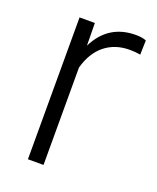

<svg xmlns="http://www.w3.org/2000/svg" viewBox="-108 -605 551 672"><g transform="rotate(20 168.0 -269.0)"><path d="M320.3 -478.5Q301.8 -481.9 280.8 -481.9Q226.1 -481.9 188.2 -451.4Q150.4 -420.9 134.3 -362.8V0H76.2V-528.3H133.3L134.3 -444.3Q180.7 -538.1 283.2 -538.1Q307.6 -538.1 321.8 -531.7Z"/></g></svg>

Font: SteelSelectRoboto
Style: Regular
Weight: 300
Designer: Google
Version: Version 2.137; 2017